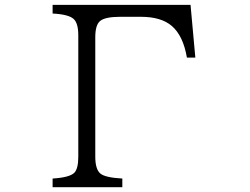

<svg xmlns="http://www.w3.org/2000/svg" viewBox="-20 -780 1040 800"><path d="M199.2 -759.8H773.9L793.9 -540H758.8Q743.2 -631.3 695.8 -671.9Q651.4 -710 566.9 -710H481Q418 -710 397 -692.4Q377 -675.8 377 -625V-127Q377 -75.2 397.9 -57.1Q418 -40 489.7 -36.1V0H199.2V-36.1Q270.5 -40.5 290 -60.5Q306.2 -77.6 306.2 -127V-632.8Q306.2 -683.1 287.1 -700.7Q266.1 -720.2 199.2 -723.6Z"/></svg>

Font: BIZ UDMincho
Style: Regular
Weight: 400
Monospace: yes
Designer: TypeBank Co., Ltd.
Foundry: Morisawa Inc.
Version: Version 1.06